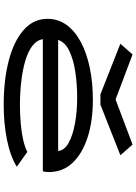

<svg xmlns="http://www.w3.org/2000/svg" viewBox="131 -859 738 1040"><g transform="rotate(90 500.0 -339.0)"><path d="M547 10Q413 10 308 -17.5Q203 -45 142.5 -98Q82 -151 82 -227Q82 -285 115 -330.5Q148 -376 208 -408Q268 -440 348 -456.5Q428 -473 521 -473Q636 -473 724 -444.5Q812 -416 862 -363Q912 -310 912 -235Q912 -227 911 -218.5Q910 -210 908 -202H192Q198 -168 229.5 -144.5Q261 -121 311 -106.5Q361 -92 422.5 -85Q484 -78 551 -78Q598 -78 646 -82Q694 -86 735 -95Q776 -104 803 -118L883 -61Q827 -26 738 -8Q649 10 547 10ZM196 -285H798Q794 -320 752.5 -342.5Q711 -365 646.5 -376.5Q582 -388 511 -388Q437 -388 370 -378Q303 -368 256 -345.5Q209 -323 196 -285ZM275 -688 519 -596 763 -688 821 -622 547 -514H491L217 -622Z"/></g></svg>

Font: Inconsolata UltraExpanded SemiBold
Style: Regular
Weight: 600
Width: 9
Monospace: yes
Designer: Raph Levien, Cyreal, Brenton Simpson
Foundry: Raph Levien, Cyreal, Google
Version: Version 3.001; ttfautohint (v1.8.2.53-6de2)